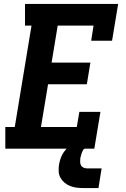

<svg xmlns="http://www.w3.org/2000/svg" viewBox="-20 -755 640 975"><path d="M7 0V-110H55L140 -625H107V-735H580L549 -548H443L455 -625H273L242 -437H439L421 -327H224L188 -110H370L383 -187H490L459 0ZM480 200H405Q387 200 369.5 198Q352 196 336 189.5Q320 183 307.5 172.5Q295 162 287 147.5Q279 133 278 115Q277 97 280 79Q283 63 288.5 47.5Q294 32 303.5 18Q313 4 326.5 -7.5Q340 -19 355.5 -26Q371 -33 387 -36Q403 -39 419 -39L413 0Q406 0 402 7Q398 14 395.5 20.5Q393 27 391.5 34Q390 41 388 47Q387 57 387 66.5Q387 76 391 84Q395 92 403.5 96Q412 100 421 100H496Z"/></svg>

Font: Iosevka Slab XBdEx
Style: Italic
Weight: 800
Width: 7
Italic angle: -9°
Monospace: yes
Designer: Belleve Invis
Foundry: Belleve Invis
Version: Version 11.1.1; ttfautohint (v1.8.3)